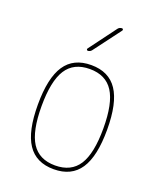

<svg xmlns="http://www.w3.org/2000/svg" viewBox="-141 -838 781 936"><g transform="rotate(20 250.0 -370.0)"><path d="M371.6 -449.7Q333 -509.8 250 -509.8Q167 -509.8 128.4 -449.7Q89.8 -389.6 89.8 -259.8Q89.8 -129.9 128.4 -69.8Q167 -9.8 250 -9.8Q333 -9.8 371.6 -69.8Q410.2 -129.9 410.2 -259.8Q410.2 -389.6 371.6 -449.7ZM385.7 -56.2Q341.8 9.8 250 9.8Q158.2 9.8 114.3 -56.2Q70.3 -122.1 70.3 -260.3Q70.3 -398.4 114.3 -464.4Q158.2 -530.3 250 -530.3Q341.8 -530.3 385.7 -464.4Q429.7 -398.4 429.7 -260.3Q429.7 -122.1 385.7 -56.2ZM209 -589.8Q205.1 -589.8 203.6 -593.3Q202.1 -596.7 204.1 -599.6L308.6 -740.2Q316.4 -750 329.1 -750Q333 -750 334.5 -746.6Q335.9 -743.2 334 -740.2L228.5 -599.6Q220.7 -589.8 209 -589.8Z"/></g></svg>

Font: Rounded-X Mgen+ 1m thin
Style: Regular
Weight: 100
Designer: [Source Han Sans]
Ryoko NISHIZUKA  (kana & ideographs); Paul D. Hunt (Latin, Greek & Cyrillic); Wenlong ZHANG  (bopomofo
Version: Version 1.059.20150602